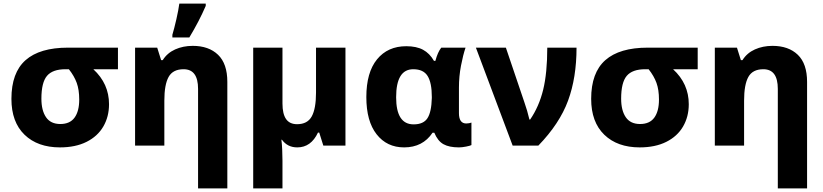

<svg xmlns="http://www.w3.org/2000/svg" viewBox="-20 -816 4614 1076"><path d="M316 10Q191 10 117.5 -61Q44 -132 44 -262Q44 -409 123.5 -479Q203 -549 361 -549H641V-428H503Q591 -347 591 -232Q591 -162 559 -107Q527 -52 465 -21Q403 10 316 10ZM318 -121Q372 -121 398 -157Q424 -193 424 -258Q424 -313 410 -351.5Q396 -390 366 -428H347Q275 -428 243.5 -391Q212 -354 212 -263Q212 -197 238 -159Q264 -121 318 -121Z M1254 -357V240H1090V-318Q1090 -428 1009 -428Q949 -428 925 -385Q901 -342 901 -252V0H737V-549H861L883 -479H892Q917 -519 961.5 -539Q1006 -559 1060 -559Q1150 -559 1202 -509Q1254 -459 1254 -357ZM946 -621Q957 -658 968.5 -708.5Q980 -759 985 -796H1133V-783Q1096 -697 1041 -606H946Z M1916 0H1792L1769 -73H1762Q1723 10 1646 10Q1591 10 1560 -33H1557Q1560 -10 1561.5 22Q1563 54 1563 84V240H1399V-549H1563V-236Q1563 -178 1583 -149Q1603 -120 1645 -120Q1703 -120 1727 -163.5Q1751 -207 1751 -297V-549H1916Z M2033 -272Q2033 -410 2093 -483.5Q2153 -557 2257 -557Q2314 -557 2351 -537Q2388 -517 2412 -475H2420Q2433 -524 2453 -549H2589Q2575 -508 2563.5 -448Q2552 -388 2552 -325V-182Q2552 -124 2593 -124Q2601 -124 2609 -125.5Q2617 -127 2622 -129V-3Q2615 1 2592 5.5Q2569 10 2552 10Q2497 10 2465 -8Q2433 -26 2414 -72H2404Q2349 10 2245 10Q2148 10 2090.5 -63.5Q2033 -137 2033 -272ZM2400 -267V-273Q2400 -352 2376.5 -390Q2353 -428 2296 -428Q2200 -428 2200 -271Q2200 -119 2298 -119Q2353 -119 2375.5 -153.5Q2398 -188 2400 -267Z M2815 -549 2919 -242Q2935 -197 2947 -146H2951Q3001 -219 3024 -313Q3047 -407 3047 -549H3211Q3211 -381 3163.5 -252Q3116 -123 2997 0H2853L2647 -549Z M3565 10Q3440 10 3366.5 -61Q3293 -132 3293 -262Q3293 -409 3372.5 -479Q3452 -549 3610 -549H3890V-428H3752Q3840 -347 3840 -232Q3840 -162 3808 -107Q3776 -52 3714 -21Q3652 10 3565 10ZM3567 -121Q3621 -121 3647 -157Q3673 -193 3673 -258Q3673 -313 3659 -351.5Q3645 -390 3615 -428H3596Q3524 -428 3492.5 -391Q3461 -354 3461 -263Q3461 -197 3487 -159Q3513 -121 3567 -121Z M4503 -357V240H4339V-318Q4339 -428 4258 -428Q4198 -428 4174 -385Q4150 -342 4150 -252V0H3986V-549H4110L4132 -479H4141Q4166 -519 4210.5 -539Q4255 -559 4309 -559Q4399 -559 4451 -509Q4503 -459 4503 -357Z"/></svg>

Font: Noto Sans UI ExtraBold
Style: Regular
Weight: 800
Designer: Monotype Design Team
Foundry: Monotype Imaging Inc.
Version: Version 1.001